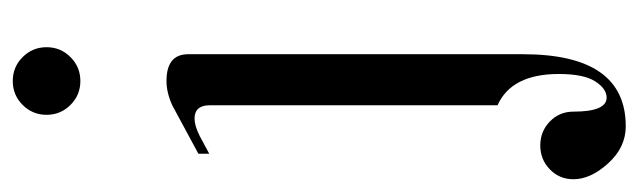

<svg xmlns="http://www.w3.org/2000/svg" viewBox="-389 -391 1001 301"><g transform="rotate(-90 111.5 -240.5)"><path d="M135 -480Q177 -480 177 -446V79Q177 240 64 240Q31 240 6 212.5Q-19 185 -19 158Q-19 136 -3.5 121Q12 106 34 106Q56 106 71.5 121Q87 136 87 158Q87 210 109 210Q123 210 134.5 192Q146 174 146 135Q146 61 97 39V-412Q97 -436 76 -436Q65 -436 49 -428L21 -413V-430L97 -471Q117 -480 135 -480ZM97.5 -705.5Q113 -721 135 -721Q157 -721 172.5 -705.5Q188 -690 188 -668Q188 -646 172.5 -630.5Q157 -615 135 -615Q113 -615 97.5 -630.5Q82 -646 82 -668Q82 -690 97.5 -705.5Z"/></g></svg>

Font: kawoszeh
Style: Medium
Weight: 500
Version: Version 000.030